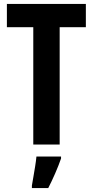

<svg xmlns="http://www.w3.org/2000/svg" viewBox="-20 -827 471 975"><path d="M283 -93H149V-689H15V-807H416V-689H283ZM290 -22Q277 15 260 54Q243 93 225 128H142V115Q145 98 149.5 71.5Q154 45 158.5 17.5Q163 -10 165 -32H290Z"/></svg>

Font: Noto Sans Kannada UI ExtraCondensed
Style: Bold
Weight: 700
Width: 2
Designer: Jelle Bosma - Monotype Design Team
Foundry: Monotype Imaging Inc.
Version: Version 2.005; ttfautohint (v1.8.4.7-5d5b)